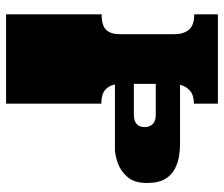

<svg xmlns="http://www.w3.org/2000/svg" viewBox="-74 -682 756 649"><g transform="rotate(90 304.5 -358.0)"><path d="M29 0V-135Q29 -151 29 -156Q29 -161 29 -163Q29 -165 29 -171V-172Q29 -179 29 -180.5Q29 -182 29 -187.5Q29 -193 29 -209V-323Q67 -323 81.5 -338.5Q96 -354 96 -384V-569Q96 -599 81.5 -617.5Q67 -636 29 -636V-716H331V-635Q302 -635 287 -621.5Q272 -608 267 -588H470Q485 -588 506.5 -585Q528 -582 549.5 -571.5Q571 -561 585 -538.5Q599 -516 599 -476Q599 -433 578 -409.5Q557 -386 530 -377Q503 -368 484 -368H266Q270 -347 285 -334.5Q300 -322 331 -322V0ZM264 -432H368Q410 -432 410 -469Q410 -485 400 -495.5Q390 -506 369 -506H264Z"/></g></svg>

Font: Danfo
Style: Regular
Weight: 400
Designer: Seyi Olusanya, David Udoh, Eyiyemi Adegbite, Mirko Velimirović
Version: Version 1.000